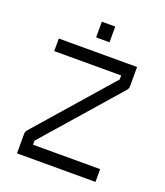

<svg xmlns="http://www.w3.org/2000/svg" viewBox="-128 -822 742 861"><g transform="rotate(20 243.0 -391.5)"><path d="M427.5 -506Q427.5 -493.5 419.5 -485L108 -129V-110H428.5V-49H54V-141Q54 -153.5 62 -162L373.5 -518V-537H54V-597H427.5ZM209.5 -734H273.5V-659H209.5Z"/></g></svg>

Font: 3270 Nerd Font Mono SemCond
Style: Regular
Weight: 400
Monospace: yes
Version: Version 3.0.1;Nerd Fonts 3.1.1